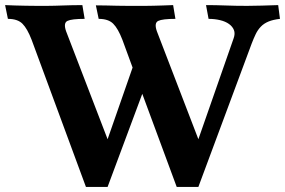

<svg xmlns="http://www.w3.org/2000/svg" viewBox="-20 -733 1118 753"><path d="M758 -187 896 -582Q903 -601 897.5 -615Q892 -629 878 -639Q864 -649 843 -654Q822 -659 798 -659L788 -713Q826 -713 865 -711.5Q904 -710 949 -710Q978 -710 1007 -711Q1036 -712 1071 -713L1078 -659Q1051 -656 1033 -648.5Q1015 -641 1003 -628.5Q991 -616 983 -599.5Q975 -583 967 -562L758 0H673L538 -365L402 0H317L104 -577Q87 -621 68 -640Q49 -659 11 -659L0 -713Q17 -712 38.5 -711.5Q60 -711 82 -710.5Q104 -710 125 -710Q146 -710 164 -710Q180 -710 195 -710.5Q210 -711 226.5 -711.5Q243 -712 261.5 -712.5Q280 -713 303 -713L312 -659Q261 -659 244.5 -651Q228 -643 239 -611L402 -187L500 -468L460 -577Q443 -621 424 -640Q405 -659 367 -659L356 -712Q375 -712 396 -711.5Q417 -711 439 -710.5Q461 -710 481.5 -710Q502 -710 520 -710Q536 -710 551 -710Q566 -710 582.5 -710.5Q599 -711 617.5 -711.5Q636 -712 659 -713L668 -659Q617 -659 600.5 -651Q584 -643 595 -611Z"/></svg>

Font: Lusitana
Style: Bold
Weight: 700
Designer: Ana Paula Megda
Foundry: Ana Paula Megda
Version: Version 1.000; ttfautohint (v1.1) -l 8 -r 50 -G 200 -x 14 -D